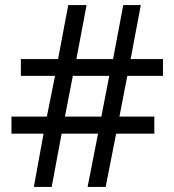

<svg xmlns="http://www.w3.org/2000/svg" viewBox="-20 -734 685 754"><path d="M113 0H183L222 -209H365L324 0H395L436 -209H586V-276H449L480 -436H620V-502H493L533 -714H464L424 -502H280L320 -714H248L208 -502H62V-436H196L164 -276H25V-209H151ZM235 -276 266 -436H409L378 -276Z"/></svg>

Font: Noto Sans Math
Style: Regular
Weight: 400
Designer: Monotype Design Team, Delve Withrington, Jeff Kellem
Foundry: Monotype Imaging Inc., Delve Fonts LLC
Version: Version 3.000